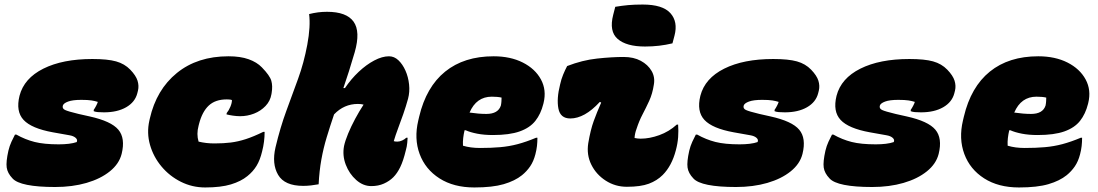

<svg xmlns="http://www.w3.org/2000/svg" viewBox="-20 -812 4840 846"><path d="M387 -552Q454 -552 491.5 -541.5Q529 -531 554 -505Q579 -479 586 -456.5Q593 -434 588 -413L585 -401Q575 -362 536 -339.5Q497 -317 438 -317Q423 -317 411.5 -318Q400 -319 393 -322V-328Q398 -335 403.5 -345.5Q409 -356 411 -363Q399 -367 383 -369.5Q367 -372 338 -372Q300 -372 280 -364.5Q260 -357 257 -347Q253 -334 266.5 -327.5Q280 -321 326 -310L375 -299Q470 -278 501.5 -240.5Q533 -203 516 -134Q505 -90 464 -57Q423 -24 361 -6Q299 12 223 12Q147 12 99.5 2.5Q52 -7 35 -26Q13 -49 9.5 -74Q6 -99 17 -148Q22 -169 30.5 -187.5Q39 -206 46 -219H52Q91 -197 132.5 -186.5Q174 -176 239 -176Q263 -176 283.5 -178.5Q304 -181 318 -186Q323 -196 313.5 -204.5Q304 -213 286 -216L213 -229Q119 -246 84 -283.5Q49 -321 66 -390Q86 -467 171 -509.5Q256 -552 387 -552Z M987 -564Q1039 -564 1075.5 -551Q1112 -538 1134 -515Q1169 -479 1175.5 -456Q1182 -433 1177 -403L1176 -397Q1171 -367 1150 -345Q1129 -323 1099.5 -311.5Q1070 -300 1038 -300Q1023 -300 1006 -302.5Q989 -305 978 -308L979 -314Q988 -325 995 -341.5Q1002 -358 1002 -371Q998 -373 991 -373.5Q984 -374 979 -374Q929 -374 900 -347Q871 -320 857 -266L855 -258Q845 -221 855 -188Q872 -184 889 -182Q906 -180 925 -180Q965 -180 997 -184Q1029 -188 1063 -199Q1097 -210 1140 -231H1146Q1146 -187 1135 -145Q1126 -107 1110.5 -81.5Q1095 -56 1070 -36Q1042 -13 997.5 0.5Q953 14 884 14Q827 14 777 -11Q727 -36 691.5 -78.5Q656 -121 641 -173.5Q626 -226 638 -280L640 -289Q669 -417 759.5 -490.5Q850 -564 987 -564Z M1694 -564Q1717 -564 1735.5 -546.5Q1754 -529 1766.5 -501Q1779 -473 1782.5 -440Q1786 -407 1778 -377Q1769 -344 1757 -309.5Q1745 -275 1735 -249Q1729 -233 1723.5 -217Q1718 -201 1715 -190Q1721 -188 1731 -188Q1741 -188 1752 -193Q1763 -198 1770 -205H1776Q1776 -200 1774.5 -183Q1773 -166 1768 -149Q1757 -103 1743.5 -75.5Q1730 -48 1713 -31Q1696 -14 1671.5 -3Q1647 8 1616 8Q1580 8 1549.5 -19Q1519 -46 1503.5 -86.5Q1488 -127 1496 -169Q1501 -192 1514 -223.5Q1527 -255 1545 -288.5Q1563 -322 1582 -351Q1572 -354 1557 -354Q1496 -354 1452 -308Q1434 -255 1419.5 -207Q1405 -159 1396 -109Q1387 -59 1384 0Q1368 3 1350.5 5Q1333 7 1316 7Q1234 7 1205.5 -41.5Q1177 -90 1194 -163Q1215 -251 1241.5 -323Q1268 -395 1293.5 -465Q1319 -535 1334 -615Q1349 -696 1342 -750Q1362 -755 1381 -757.5Q1400 -760 1421 -760Q1507 -760 1538 -716.5Q1569 -673 1543 -582Q1530 -537 1517.5 -498Q1505 -459 1493 -424H1500Q1527 -464 1560.5 -495.5Q1594 -527 1629 -545.5Q1664 -564 1694 -564Z M2155 -564Q2229 -564 2283.5 -536.5Q2338 -509 2363.5 -462Q2389 -415 2375 -358L2374 -354Q2363 -310 2339 -279.5Q2315 -249 2270 -233Q2225 -217 2152 -217Q2113 -217 2082.5 -223Q2052 -229 2032 -238H2027Q2023 -221 2021 -204Q2019 -187 2020 -170Q2053 -160 2095 -160Q2144 -160 2184 -163.5Q2224 -167 2261.5 -177Q2299 -187 2342 -205H2348Q2348 -186 2346 -168.5Q2344 -151 2339 -132Q2331 -101 2316 -79Q2301 -57 2280 -40Q2249 -15 2199.5 -0.5Q2150 14 2070 14Q1979 14 1916.5 -26Q1854 -66 1829 -133.5Q1804 -201 1823 -281L1827 -298Q1858 -429 1941.5 -496.5Q2025 -564 2155 -564ZM2147 -386Q2079 -386 2049 -316Q2070 -313 2088 -311.5Q2106 -310 2123 -310Q2175 -310 2187 -347Q2189 -357 2189.5 -366Q2190 -375 2190 -382Q2173 -386 2147 -386Z M2479 -521Q2546 -547 2611 -554Q2676 -561 2728 -561Q2772 -561 2803.5 -544Q2835 -527 2851 -499.5Q2867 -472 2861 -439Q2855 -399 2840.5 -367.5Q2826 -336 2811 -307.5Q2796 -279 2785 -245Q2777 -224 2776 -204Q2790 -201 2803 -201Q2842 -201 2885 -216.5Q2928 -232 2962 -263H2968Q2970 -235 2968 -207.5Q2966 -180 2958 -150Q2940 -81 2900 -41Q2875 -16 2839 -2.5Q2803 11 2742 11Q2691 11 2649 -16Q2607 -43 2585.5 -86.5Q2564 -130 2572 -181Q2582 -240 2596 -278.5Q2610 -317 2629 -360L2623 -363Q2589 -326 2556.5 -308Q2524 -290 2493 -290Q2449 -290 2440.5 -333.5Q2432 -377 2448 -440Q2453 -463 2461.5 -483.5Q2470 -504 2479 -521ZM2691 -782Q2721 -787 2748 -789.5Q2775 -792 2812 -792Q2900 -792 2934 -754Q2968 -716 2952 -655L2943 -621Q2914 -614 2884 -610.5Q2854 -607 2822 -607Q2740 -607 2701.5 -640.5Q2663 -674 2682 -747Z M3387 -552Q3454 -552 3491.5 -541.5Q3529 -531 3554 -505Q3579 -479 3586 -456.5Q3593 -434 3588 -413L3585 -401Q3575 -362 3536 -339.5Q3497 -317 3438 -317Q3423 -317 3411.5 -318Q3400 -319 3393 -322V-328Q3398 -335 3403.5 -345.5Q3409 -356 3411 -363Q3399 -367 3383 -369.5Q3367 -372 3338 -372Q3300 -372 3280 -364.5Q3260 -357 3257 -347Q3253 -334 3266.5 -327.5Q3280 -321 3326 -310L3375 -299Q3470 -278 3501.5 -240.5Q3533 -203 3516 -134Q3505 -90 3464 -57Q3423 -24 3361 -6Q3299 12 3223 12Q3147 12 3099.5 2.5Q3052 -7 3035 -26Q3013 -49 3009.5 -74Q3006 -99 3017 -148Q3022 -169 3030.5 -187.5Q3039 -206 3046 -219H3052Q3091 -197 3132.5 -186.5Q3174 -176 3239 -176Q3263 -176 3283.5 -178.5Q3304 -181 3318 -186Q3323 -196 3313.5 -204.5Q3304 -213 3286 -216L3213 -229Q3119 -246 3084 -283.5Q3049 -321 3066 -390Q3086 -467 3171 -509.5Q3256 -552 3387 -552Z M3987 -552Q4054 -552 4091.5 -541.5Q4129 -531 4154 -505Q4179 -479 4186 -456.5Q4193 -434 4188 -413L4185 -401Q4175 -362 4136 -339.5Q4097 -317 4038 -317Q4023 -317 4011.5 -318Q4000 -319 3993 -322V-328Q3998 -335 4003.5 -345.5Q4009 -356 4011 -363Q3999 -367 3983 -369.5Q3967 -372 3938 -372Q3900 -372 3880 -364.5Q3860 -357 3857 -347Q3853 -334 3866.5 -327.5Q3880 -321 3926 -310L3975 -299Q4070 -278 4101.5 -240.5Q4133 -203 4116 -134Q4105 -90 4064 -57Q4023 -24 3961 -6Q3899 12 3823 12Q3747 12 3699.5 2.5Q3652 -7 3635 -26Q3613 -49 3609.5 -74Q3606 -99 3617 -148Q3622 -169 3630.5 -187.5Q3639 -206 3646 -219H3652Q3691 -197 3732.5 -186.5Q3774 -176 3839 -176Q3863 -176 3883.5 -178.5Q3904 -181 3918 -186Q3923 -196 3913.5 -204.5Q3904 -213 3886 -216L3813 -229Q3719 -246 3684 -283.5Q3649 -321 3666 -390Q3686 -467 3771 -509.5Q3856 -552 3987 -552Z M4555 -564Q4629 -564 4683.5 -536.5Q4738 -509 4763.5 -462Q4789 -415 4775 -358L4774 -354Q4763 -310 4739 -279.5Q4715 -249 4670 -233Q4625 -217 4552 -217Q4513 -217 4482.5 -223Q4452 -229 4432 -238H4427Q4423 -221 4421 -204Q4419 -187 4420 -170Q4453 -160 4495 -160Q4544 -160 4584 -163.5Q4624 -167 4661.5 -177Q4699 -187 4742 -205H4748Q4748 -186 4746 -168.5Q4744 -151 4739 -132Q4731 -101 4716 -79Q4701 -57 4680 -40Q4649 -15 4599.5 -0.5Q4550 14 4470 14Q4379 14 4316.5 -26Q4254 -66 4229 -133.5Q4204 -201 4223 -281L4227 -298Q4258 -429 4341.5 -496.5Q4425 -564 4555 -564ZM4547 -386Q4479 -386 4449 -316Q4470 -313 4488 -311.5Q4506 -310 4523 -310Q4575 -310 4587 -347Q4589 -357 4589.5 -366Q4590 -375 4590 -382Q4573 -386 4547 -386Z"/></svg>

Font: Recursive Mn Csl St XBk
Style: Italic
Weight: 1000
Italic angle: -15°
Monospace: yes
Version: Version 1.079;hotconv 1.0.112;makeotfexe 2.5.65598; ttfautoh